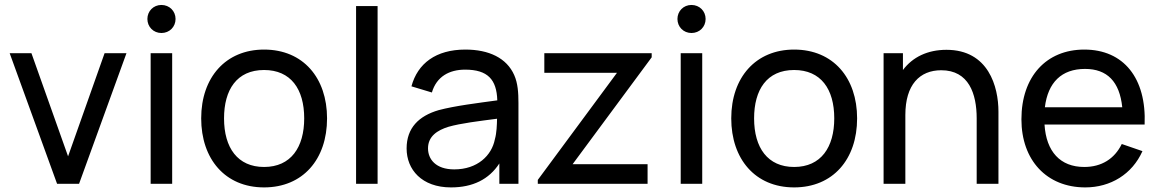

<svg xmlns="http://www.w3.org/2000/svg" viewBox="-20 -760 4794 794"><path d="M307 0 503 -540H412.5L261.5 -113.5L110 -540H20L216 0Z M647.5 -623.5C681 -623.5 706 -649 706 -681.5C706 -714 681 -739.5 647.5 -739.5C614.5 -739.5 589.5 -714 589.5 -681.5C589.5 -649 614.5 -623.5 647.5 -623.5ZM692 0V-540H603V0Z M1072 15C1232.5 15 1332.5 -101 1332.5 -270.5C1332.5 -437.5 1234 -555 1072 -555C913.5 -555 812 -440 812 -270.5C812 -103 910.5 15 1072 15ZM1072 -69.5C963 -69.5 906.5 -148.5 906.5 -270.5C906.5 -388.5 959 -470.5 1072 -470.5C1182.5 -470.5 1238 -392 1238 -270.5C1238 -151.5 1183.5 -69.5 1072 -69.5Z M1541.5 0V-735H1452.5V0Z M2106.5 -449.5C2075.5 -520 2002 -555 1904.5 -555C1782.5 -555 1707 -497.5 1681.5 -403L1766 -377.5C1785.5 -443.5 1838 -472 1903.5 -472C1997 -472 2034 -431 2036.5 -345C1956.5 -334 1861.5 -322.5 1794 -304.5C1712 -280.5 1661.5 -231 1661.5 -146C1661.5 -59 1724 15 1845 15C1935 15 2002 -18 2045 -84V0H2124V-334C2124 -376.5 2121.5 -416 2106.5 -449.5ZM1858.5 -59.5C1781.5 -59.5 1750 -102 1750 -146.5C1750 -197 1789.5 -221.5 1834 -235.5C1886.5 -250.5 1959.5 -259 2035.5 -269C2035 -244.5 2034 -210 2026.5 -184C2013.5 -117 1954.5 -59.5 1858.5 -59.5Z M2658 0V-81H2348L2675 -523V-540H2231V-459H2531.5L2204 -16V0Z M2839.5 -623.5C2873 -623.5 2898 -649 2898 -681.5C2898 -714 2873 -739.5 2839.5 -739.5C2806.5 -739.5 2781.5 -714 2781.5 -681.5C2781.5 -649 2806.5 -623.5 2839.5 -623.5ZM2884 0V-540H2795V0Z M3264 15C3424.5 15 3524.5 -101 3524.5 -270.5C3524.5 -437.5 3426 -555 3264 -555C3105.5 -555 3004 -440 3004 -270.5C3004 -103 3102.5 15 3264 15ZM3264 -69.5C3155 -69.5 3098.5 -148.5 3098.5 -270.5C3098.5 -388.5 3151 -470.5 3264 -470.5C3374.5 -470.5 3430 -392 3430 -270.5C3430 -151.5 3375.5 -69.5 3264 -69.5Z M3894 -554C3816 -554 3754 -524 3714 -470.5V-540H3634V0H3724V-284.5C3724 -409.5 3783 -469.5 3872.5 -469.5C3986.5 -469.5 4019 -372 4019 -270.5V0H4109V-298.5C4109 -401 4068 -554 3894 -554Z M4713.5 -245C4721.5 -437 4626.5 -555 4464 -555C4307 -555 4204 -443.5 4204 -266.5C4204 -97.5 4308.5 15 4468 15C4572.5 15 4662 -39.5 4704.5 -135L4619 -164.5C4589 -103 4535 -69.5 4464 -69.5C4364.5 -69.5 4306.5 -133 4299.5 -245ZM4467 -475C4558.5 -475 4610 -422.5 4621 -316.5H4301C4313.5 -419 4370 -475 4467 -475Z"/></svg>

Font: Hauora Medium
Style: Regular
Weight: 500
Designer: Wayne Shih
Foundry: WCYS
Version: Version 1.001;hotconv 1.0.109;makeotfexe 2.5.65596